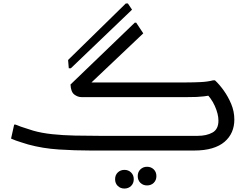

<svg xmlns="http://www.w3.org/2000/svg" viewBox="-20 -871 1436 1111"><path d="M482 -368 466 -394H1060Q1099 -394 1140.5 -396Q1182 -398 1212 -406H1224Q1249 -383 1274.5 -347.5Q1300 -312 1318 -269Q1336 -226 1336 -179Q1336 -140 1322 -107.5Q1308 -75 1279.5 -50.5Q1251 -26 1207 -13Q1163 0 1104 0H504Q413 0 320 -6Q227 -12 143 -35Q124 -41 106 -46.5Q88 -52 72.5 -57.5Q57 -63 44 -69L62 -150H70Q81 -145 101 -138Q121 -131 141 -125Q161 -119 172 -115Q221 -101 282.5 -94.5Q344 -88 413.5 -86.5Q483 -85 552 -85H1125Q1175 -85 1209.5 -104Q1244 -123 1244 -173Q1244 -211 1223 -258Q1202 -305 1162 -342L1211 -322Q1181 -316 1160.5 -313.5Q1140 -311 1118 -310Q1096 -309 1060 -309H452Q430 -309 410 -324Q390 -339 388 -382L760 -740H768L809 -678ZM374 -524 708 -851H720L744 -815L390 -476H378ZM777 148Q777 124 792.5 109Q808 94 831 94Q854 94 869.5 109Q885 124 885 148Q885 172 869.5 187Q854 202 831 202Q808 202 792.5 187Q777 172 777 148ZM646 166Q646 142 661.5 127Q677 112 700 112Q723 112 738.5 127Q754 142 754 166Q754 190 738.5 205Q723 220 700 220Q677 220 661.5 205Q646 190 646 166Z"/></svg>

Font: Kufam
Style: Regular
Weight: 400
Designer: Wael Morcos, Artur Schmal
Foundry: Original Type
Version: Version 1.301; ttfautohint (v1.8.3)